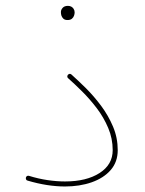

<svg xmlns="http://www.w3.org/2000/svg" viewBox="-20 -642 506 668"><path d="M70.3 -24.9Q69.3 -21.5 70.6 -18.1Q71.8 -14.6 75.7 -13.7Q110.4 -3.4 143.1 1.7Q175.8 6.8 206.1 6.8Q257.3 6.8 299.1 -7.8Q340.8 -22.5 365.2 -50.5Q389.6 -78.6 389.6 -119.6Q389.6 -162.6 373.3 -201.4Q356.9 -240.2 331.8 -273.9Q306.6 -307.6 279.1 -335Q251.5 -362.3 228.5 -382.8Q225.1 -385.7 221.9 -385Q218.8 -384.3 216.3 -381.8Q214.4 -379.4 214.1 -376Q213.9 -372.6 216.8 -370.1Q238.8 -350.6 265.4 -324.2Q292 -297.9 316.4 -265.9Q340.8 -233.9 356.4 -197Q372.1 -160.2 372.1 -119.6Q372.1 -69.3 326.4 -40Q280.8 -10.7 206.1 -10.7Q177.2 -10.7 145.5 -15.4Q113.8 -20 80.6 -30.3Q76.7 -31.2 74 -29.5Q71.3 -27.8 70.3 -24.9ZM191.9 -600.1Q191.9 -593.8 193.4 -588.4Q195.3 -582 200.4 -577.1Q205.6 -572.3 214.8 -572.3Q224.6 -572.3 230 -576.7Q235.4 -581.1 237.5 -587.2Q239.7 -593.3 239.7 -599.1Q239.7 -606 235.8 -611.8Q232.9 -616.2 228 -618.9Q223.1 -621.6 216.3 -621.6Q204.1 -621.6 198 -614.7Q191.9 -607.9 191.9 -600.1Z"/></svg>

Font: Mikhak VF
Style: Regular
Weight: 100
Designer: Amin Abedi
Version: Version 3.001